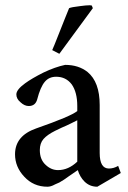

<svg xmlns="http://www.w3.org/2000/svg" viewBox="-20 -696 484 728"><path d="M205 -492 178 -506Q186 -524 200 -560Q214 -595 227 -628L242 -665Q250 -669 285 -673Q307 -676 319 -676Q325 -676 328 -675L332 -665ZM438 -40 349 12Q320 12 300 -8Q283 -25 275 -51Q272 -49 259 -40Q245 -30 240 -27Q234 -23 223 -15Q211 -7 205 -4Q198 -1 189 3Q180 8 173 10Q166 12 160 12Q107 12 72 -26Q37 -63 37 -111Q37 -181 117 -209Q249 -255 273 -275V-294Q273 -346 252 -376Q230 -405 193 -405Q166 -405 150 -386Q133 -366 121 -319Q114 -294 89 -294Q73 -294 58 -308Q42 -321 42 -338Q42 -356 75 -380Q101 -399 145 -421Q189 -442 227 -450Q278 -450 312 -423Q358 -385 358 -298V-116Q358 -57 393 -57Q411 -57 428 -67ZM273 -83V-240Q264 -235 249 -228Q233 -220 214 -212Q195 -203 189 -200Q159 -185 145 -169Q131 -153 131 -127Q131 -91 153 -71Q174 -51 200 -51Q239 -51 273 -83Z"/></svg>

Font: Triodion
Style: Regular
Weight: 400
Version: Version 1.201; ttfautohint (v1.8.4.7-5d5b)